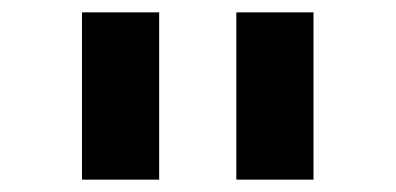

<svg xmlns="http://www.w3.org/2000/svg" viewBox="-20 -749 642 311"><path d="M112.8 -458H237.8V-729H112.8ZM362.8 -458H487.8V-729H362.8Z"/></svg>

Font: Hack
Style: Bold
Weight: 700
Monospace: yes
Designer: Christopher Simpkins
Foundry: Christopher Simpkins
Version: Version 2.010